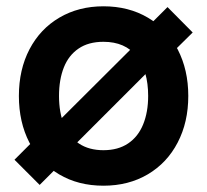

<svg xmlns="http://www.w3.org/2000/svg" viewBox="-20 -575 658 610"><path d="M106 12.5 26 -67.5 115.5 -157 151.5 -175.5 421.2 -444.2 431.7 -472.2 512.2 -552.5 592.2 -471.8 506.3 -387 477 -374.3 212.7 -110 190 -71.5ZM308.7 15Q228.5 15 167.6 -21.2Q106.7 -57.4 73.3 -122.2Q40 -186.9 40 -270.2Q40 -353.9 73.8 -418.6Q107.7 -483.2 168.8 -519.1Q230 -555 308.7 -555Q388.9 -555 450 -518.8Q511.2 -482.7 544.7 -417.8Q578.2 -353 578.2 -270.2Q578.2 -186.7 544.4 -122Q510.7 -57.2 449.5 -21.1Q388.3 15 308.7 15ZM308.7 -97.8Q355.2 -97.8 387.1 -119.3Q419 -140.8 434.8 -179.8Q450.7 -218.8 450.7 -270.2Q450.7 -350.2 414.2 -396.2Q377.7 -442.2 308.7 -442.2Q261.2 -442.2 229.8 -420.8Q198.2 -399.5 182.9 -360.9Q167.5 -322.2 167.5 -270.2Q167.5 -217 183.6 -178.2Q199.8 -139.5 231.2 -118.7Q262.8 -97.8 308.7 -97.8Z"/></svg>

Font: Hauora
Style: Regular
Weight: 400
Designer: Wayne Shih
Foundry: WCYS
Version: Version 1.001